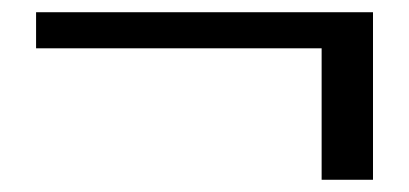

<svg xmlns="http://www.w3.org/2000/svg" viewBox="-20 -357 669 314"><path d="M506 -63V-278H39V-337H590V-63Z"/></svg>

Font: Smooch Sans Thin SemiBold
Style: Regular
Weight: 600
Version: Version 1.010